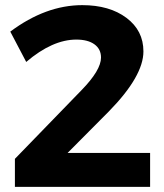

<svg xmlns="http://www.w3.org/2000/svg" viewBox="-20 -727 637 747"><path d="M243 -132H564V0H38V-109L297 -376Q373 -454 373 -503Q373 -536 347.5 -554.5Q322 -573 277 -573Q184 -573 82 -486L20 -604Q158 -707 300 -707Q406 -707 472 -657.5Q538 -608 538 -527Q538 -431 404 -294Z"/></svg>

Font: Montserrat-Arabic SemiBold
Style: Regular
Weight: 600
Designer: Mohamed Gaber
Foundry: Kief Type Foundry
Version: Version 5.008;PS 005.008;hotconv 1.0.88;makeotf.lib2.5.64775